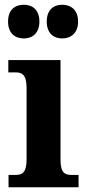

<svg xmlns="http://www.w3.org/2000/svg" viewBox="-20 -789 367 809"><path d="M81 -627C116 -627 146 -649 146 -698C146 -748 116 -769 81 -769C43 -769 14 -748 14 -698C14 -649 43 -627 81 -627ZM242 -627C278 -627 309 -649 309 -698C309 -748 278 -769 242 -769C206 -769 177 -748 177 -698C177 -649 206 -627 242 -627ZM16 0H311V-52H281C255 -52 235 -59 235 -116V-536H15V-484H46C71 -484 92 -476 92 -419V-117C92 -59 71 -52 46 -52H16Z"/></svg>

Font: Noto Serif SemiCondensed
Style: Bold
Weight: 700
Width: 4
Designer: Monotype Design Team
Foundry: Monotype Imaging Inc.
Version: Version 2.015